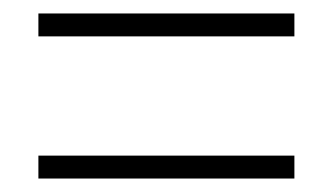

<svg xmlns="http://www.w3.org/2000/svg" viewBox="-20 -495 495 285"><path d="M37 -441V-475H417V-441ZM37 -230V-264H417V-230Z"/></svg>

Font: Noto Sans Thai Cond ExtLt
Style: Regular
Weight: 200
Width: 3
Designer: Monotype Design Team
Foundry: Monotype Imaging Inc.
Version: Version 2.002; ttfautohint (v1.8.4.7-5d5b)